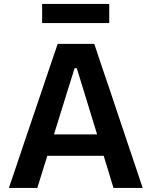

<svg xmlns="http://www.w3.org/2000/svg" viewBox="-20 -930 749 950"><path d="M24 0Q43.5 -57.5 65 -121Q86.5 -184.5 105.5 -241.5L188.5 -486Q211 -552.5 229 -606Q247 -659 265.5 -713H446.5Q465 -657 482.8 -604Q500.5 -551 523 -486L605 -241Q625 -181.5 646 -119.5Q667 -57 686 0H541.5Q529.5 -38.5 517.5 -79Q505 -119.5 493 -159H214Q201.5 -119 189 -78.5Q176.5 -38 164.5 0ZM349 -592.5 247 -265H460.5L360 -592.5ZM188.5 -816V-910.5H520.5V-816Z"/></svg>

Font: Heraclito SemiBold
Style: Regular
Weight: 600
Designer: Kostas Bartsokas (font) & Cristiano Sobral (main changes)
Foundry: Kostas Bartsokas (font) & Cristiano Sobral (main changes)
Version: Version 1.00;July 8, 2020;FontCreator 13.0.0.2655 64-bit